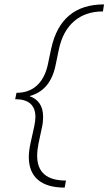

<svg xmlns="http://www.w3.org/2000/svg" viewBox="-20 -731 493 873"><path d="M453 -711 448 -679Q369 -679 317.5 -635Q266 -591 248 -508L232 -431Q208 -319 114 -294Q176 -272 176 -200Q176 -174 171 -153L155 -78Q149 -48 149 -23Q149 90 280 90L274 122Q194 122 152.5 86.5Q111 51 111 -17Q111 -44 119 -81L136 -158Q141 -183 141 -199Q141 -280 49 -280L55 -309Q111 -309 147 -341.5Q183 -374 197 -435L213 -511Q257 -711 453 -711Z"/></svg>

Font: Ysabeau Light
Style: Italic
Weight: 300
Italic angle: -12°
Designer: Christian Thalmann (Catharsis Fonts)
Version: Version 0.003